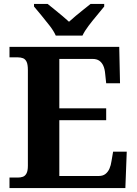

<svg xmlns="http://www.w3.org/2000/svg" viewBox="-20 -951 693 971"><path d="M28 0V-53H70Q84 -53 95.5 -57Q107 -61 114 -74Q121 -87 121 -113V-596Q121 -625 114.5 -638.5Q108 -652 96.5 -656.5Q85 -661 70 -661H28V-714H583L587 -530H517L512 -577Q510 -602 502.5 -618.5Q495 -635 482 -644Q469 -653 448 -653H280V-403H517V-343H280V-61H480Q500 -61 513 -71Q526 -81 533.5 -98Q541 -115 544 -137L552 -184H621L614 0ZM262 -771Q252 -794 231.5 -820.5Q211 -847 189.5 -873Q168 -899 152 -918V-931H221Q235 -920 254.5 -904Q274 -888 294 -871.5Q314 -855 329 -841Q344 -855 364 -871.5Q384 -888 404 -904Q424 -920 438 -931H507V-918Q492 -899 470 -873Q448 -847 428 -820.5Q408 -794 397 -771Z"/></svg>

Font: Noto Serif Tamil
Style: Bold
Weight: 700
Designer: Indian Type Foundry, Tom Grace, and the Monotype Design Team
Foundry: Monotype Imaging Inc.
Version: Version 2.003